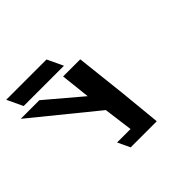

<svg xmlns="http://www.w3.org/2000/svg" viewBox="-464 -1124 1375 1375"><g transform="rotate(-45 223.5 -436.5)"><path d="M-250.2 -872 -193.5 -752H214.5L157.8 -872ZM-273.2 -702.1 202 -315.4 231.2 -94.4H94.8L139 -0.9H243.6H403.4L372.1 -320.5L329.4 -702.1H156L180.5 -477.7L-84.5 -702.1Z"/></g></svg>

Font: Hussar
Style: BdOpOblFive
Weight: 700
Foundry: Cannot Into Space Fonts
Version: Version 2.00